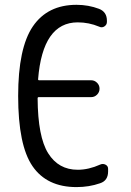

<svg xmlns="http://www.w3.org/2000/svg" viewBox="-20 -760 540 790"><path d="M294.9 9.8Q172.9 9.8 113.8 -76.2Q54.7 -162.1 54.7 -365.2Q54.7 -562.5 115.2 -651.4Q175.8 -740.2 294.9 -740.2Q343.8 -740.2 387.7 -723.6Q419.9 -710.9 419.9 -674.8V-669.9Q419.9 -658.2 409.7 -651.4Q399.4 -644.5 387.7 -650.4Q345.7 -668 299.8 -668Q155.3 -668 136.7 -433.6Q136.7 -429.7 141.6 -429.7H355.5Q369.1 -429.7 379.4 -419.4Q389.6 -409.2 389.6 -395Q389.6 -380.9 379.4 -370.6Q369.1 -360.4 355.5 -360.4H139.6Q134.8 -360.4 134.8 -355.5Q135.7 -197.3 178.2 -129.4Q220.7 -61.5 299.8 -61.5Q344.7 -61.5 392.6 -83Q403.3 -87.9 414.1 -82.5Q424.8 -77.1 424.8 -65.4V-54.7Q424.8 -16.6 391.6 -5.9Q346.7 9.8 294.9 9.8Z"/></svg>

Font: Rounded-L Mgen+ 2m regular
Style: Regular
Weight: 400
Designer: [Source Han Sans]
Ryoko NISHIZUKA  (kana & ideographs); Paul D. Hunt (Latin, Greek & Cyrillic); Wenlong ZHANG  (bopomofo
Version: Version 1.059.20150602